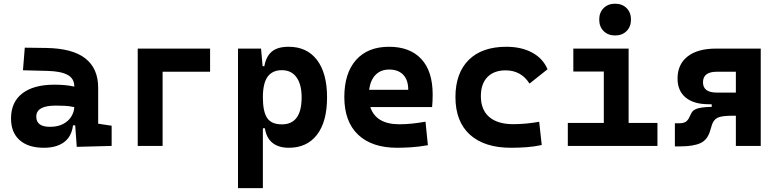

<svg xmlns="http://www.w3.org/2000/svg" viewBox="-20 -776 4142 1021"><path d="M388.2 4.9 379.9 -109.4H368.2Q360.8 -49.8 320.6 -20Q280.3 9.8 212.9 9.8Q130.4 9.8 84.5 -30.8Q38.6 -71.3 38.6 -146Q38.6 -232.9 98.6 -279.3Q158.7 -325.7 269 -325.7Q301.3 -325.7 326.4 -323.2Q351.6 -320.8 375 -315.4V-316.9Q375 -358.4 339.6 -377.7Q304.2 -397 234.4 -398.9L102.1 -402.3L111.8 -522.5L224.6 -521Q365.2 -519 433.6 -465.6Q502 -412.1 502 -309.6V-118.2L573.7 -107.4V0ZM375 -206.5Q346.7 -212.4 323.7 -213.4Q300.8 -214.4 275.4 -214.4Q172.9 -214.4 172.9 -155.8Q172.9 -101.6 245.6 -101.6Q287.6 -101.6 316.2 -116.9Q344.7 -132.3 359.4 -156.5Q374 -180.7 375 -206.5Z M712.4 0V-517.6H1097.2V-394.5H844.7V0Z M1245.6 224.6V-517.6H1368.2L1376.5 -423.8H1385.7Q1395 -476.1 1425.5 -501.7Q1456.1 -527.3 1515.1 -527.3Q1612.3 -527.3 1665.8 -457Q1719.2 -386.7 1719.2 -258.3Q1719.2 -128.9 1665.8 -59.6Q1612.3 9.8 1516.1 9.8Q1461.9 9.8 1429.2 -16.1Q1396.5 -42 1388.7 -93.8H1377.9V224.6ZM1377.9 -258.3Q1377.9 -183.1 1400.4 -148.9Q1422.9 -114.7 1479 -114.7Q1584 -114.7 1584 -258.3Q1584 -327.1 1556.6 -365Q1529.3 -402.8 1479 -402.8Q1428.7 -402.8 1403.3 -368.2Q1377.9 -333.5 1377.9 -258.3Z M2091.8 9.8Q1957.5 9.8 1884.3 -59.8Q1811 -129.4 1811 -259.8Q1811 -386.7 1873.3 -457Q1935.5 -527.3 2048.8 -527.3Q2159.7 -527.3 2220.2 -462.4Q2280.8 -397.5 2280.8 -273.4Q2280.8 -238.3 2277.8 -206.5H1949.2Q1979.5 -115.2 2103.5 -115.2Q2138.7 -115.2 2172.9 -118.9Q2207 -122.6 2242.7 -128.9L2255.4 -3.9Q2205.6 4.9 2164.6 7.3Q2123.5 9.8 2091.8 9.8ZM1942.9 -298.3H2150.9Q2150.9 -350.6 2124.3 -378.4Q2097.7 -406.2 2049.8 -406.2Q2004.9 -406.2 1977.3 -378.2Q1949.7 -350.1 1942.9 -298.3Z M2697.3 9.8Q2556.2 9.8 2479 -59.8Q2401.9 -129.4 2401.9 -259.8Q2401.9 -386.7 2472.2 -457Q2542.5 -527.3 2672.9 -527.3Q2752.9 -527.3 2810.3 -496.1Q2867.7 -464.8 2891.6 -407.7L2795.9 -331.5Q2751 -401.9 2668.9 -401.9Q2606.9 -401.9 2572 -366.2Q2537.1 -330.6 2537.1 -264.6Q2537.1 -191.9 2581.8 -153.8Q2626.5 -115.7 2709 -115.7Q2744.1 -115.7 2779.1 -119.1Q2814 -122.6 2847.2 -128.4L2860.8 -4.9Q2821.3 3.9 2779.3 6.8Q2737.3 9.8 2697.3 9.8Z M2999.5 0V-122.1H3190.9V-395.5H3028.8V-517.6H3322.8V-122.1H3476.1V0ZM3251 -587.4Q3213.4 -587.4 3189.9 -610.8Q3166.5 -634.3 3166.5 -671.9Q3166.5 -709.5 3189.9 -732.9Q3213.4 -756.3 3251 -756.3Q3288.6 -756.3 3312 -732.9Q3335.4 -709.5 3335.4 -671.9Q3335.4 -634.3 3312 -610.8Q3288.6 -587.4 3251 -587.4Z M3748.5 -221.7Q3669.4 -221.7 3626.2 -257.3Q3583 -293 3583 -357.9Q3583 -434.1 3636.5 -475.8Q3689.9 -517.6 3787.6 -517.6H4025.4V0H3893.1V-160.6H3874Q3815.4 -160.6 3793.9 -148.9Q3772.5 -137.2 3764.2 -106.9L3757.3 -84Q3743.2 -32.7 3705.1 -15.1Q3667 2.4 3598.1 2.4H3568.8V-120.6H3593.3Q3613.3 -120.6 3625.7 -127.9Q3638.2 -135.3 3646.5 -154.3L3654.8 -170.9Q3664.6 -193.8 3694.6 -200.7Q3724.6 -207.5 3764.6 -207.5V-221.7ZM3893.1 -283.7V-394.5H3791.5Q3718.3 -394.5 3718.3 -338.4Q3718.3 -283.7 3791.5 -283.7Z"/></svg>

Font: CaskaydiaMono NF
Style: Bold
Weight: 700
Designer: Aaron Bell
Foundry: Saja Typeworks
Version: Version 2111.001; ttfautohint (v1.8.4);Nerd Fonts 3.1.1